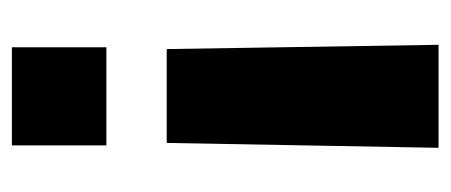

<svg xmlns="http://www.w3.org/2000/svg" viewBox="-232 -308 740 315"><g transform="rotate(-90 137.5 -150.0)"><path d="M215 -246 222 200H53L61 -246ZM218 -500V-345H57V-500Z"/></g></svg>

Font: SUSE ExtraBold
Style: Regular
Weight: 800
Designer: Rene Bieder
Foundry: SUSE
Version: Version 1.000